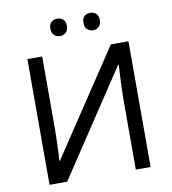

<svg xmlns="http://www.w3.org/2000/svg" viewBox="-96 -991 960 1074"><g transform="rotate(-10 384.0 -454.0)"><path d="M98 -714H182V-322Q182 -289 181 -248Q180 -207 178.5 -173Q177 -139 175 -123H179L572 -714H672V0H588V-388Q588 -425 589.5 -467Q591 -509 593 -544Q595 -579 596 -594H592L198 0H98ZM254 -859Q254 -885 268 -896.5Q282 -908 301 -908Q320 -908 334 -896.5Q348 -885 348 -859Q348 -834 334 -821.5Q320 -809 301 -809Q282 -809 268 -821.5Q254 -834 254 -859ZM442 -859Q442 -885 455.5 -896.5Q469 -908 488 -908Q507 -908 521 -896.5Q535 -885 535 -859Q535 -834 521 -821.5Q507 -809 488 -809Q469 -809 455.5 -821.5Q442 -834 442 -859Z"/></g></svg>

Font: Go Noto Current
Style: Regular
Weight: 400
Designer: Monotype Design Team
Foundry: Monotype Imaging Inc.
Version: Version 2.007; ttfautohint (v1.8) -l 8 -r 50 -G 200 -x 14 -D